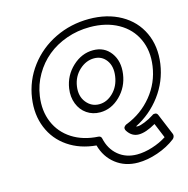

<svg xmlns="http://www.w3.org/2000/svg" viewBox="-130 -858 1161 1185"><g transform="rotate(-15 450.5 -265.5)"><path d="M77.1 -351.1Q92.8 -460.9 158.7 -548.3Q224.6 -635.7 325.2 -684.3Q425.8 -732.9 542 -732.9Q658.2 -732.9 744.9 -684.1Q831.5 -635.3 872.1 -547.9Q912.6 -460.4 897 -351.1Q881.3 -242.7 815.7 -154.5Q750 -66.4 651.9 -17.1Q656.7 -15.1 664.1 -15.1Q678.7 -15.1 708.7 -27.1Q738.8 -39.1 768.1 -58.1Q773.9 -64 785.9 -63.2Q797.9 -62.5 803.2 -49.8L859.9 86.9Q862.8 94.2 860.1 103.3Q857.4 112.3 850.1 118.2Q800.3 156.7 734.1 179.4Q668 202.1 607.9 202.1Q525.4 202.1 466.3 156.2Q407.2 110.4 386.2 33.2Q282.7 23.9 207.3 -27.6Q131.8 -79.1 97.2 -163.6Q62.5 -248 77.1 -351.1ZM127 -351.1Q113.8 -259.3 145.3 -184.8Q176.8 -110.4 246.3 -65.9Q315.9 -21.5 412.1 -16.1Q428.2 -14.2 431.2 0Q446.3 70.3 495.4 111.1Q544.4 151.9 615.2 151.9Q660.6 151.9 712.4 135.7Q764.2 119.6 805.2 92.8L766.1 -2Q701.7 35.2 657.2 35.2Q612.3 35.2 585 -7.8Q580.6 -15.1 580.3 -21.7Q580.1 -28.3 582.8 -32.2Q585.4 -36.1 589.6 -39.6Q593.8 -43 596.4 -44.2Q599.1 -45.4 601.1 -45.9Q699.7 -84.5 766.1 -165.5Q832.5 -246.6 847.2 -351.1Q860.8 -445.8 825.9 -521.7Q791 -597.7 714.6 -640.4Q638.2 -683.1 534.2 -683.1Q456.1 -683.1 385.5 -658.2Q314.9 -633.3 261.7 -589.6Q208.5 -545.9 172.9 -484.1Q137.2 -422.4 127 -351.1ZM314 -350.1Q326.2 -430.7 385.3 -485.4Q444.3 -540 517.1 -540Q588.9 -540 629.2 -485.4Q669.4 -430.7 658.2 -350.1Q647 -269.5 590.3 -213.9Q533.7 -158.2 461.9 -158.2Q414.6 -158.2 377.7 -183.3Q340.8 -208.5 323.5 -252.9Q306.2 -297.4 314 -350.1ZM469.2 -208Q518.6 -208 558.8 -247.8Q599.1 -287.6 607.9 -350.1Q616.7 -412.1 587.9 -451.2Q559.1 -490.2 509.8 -490.2Q458.5 -490.2 415.5 -450.7Q372.6 -411.1 363.8 -350.1Q355 -289.1 387.2 -248.5Q419.4 -208 469.2 -208Z"/></g></svg>

Font: Trueno Black Outline
Style: Italic
Weight: 900
Width: 6
Designer: Julieta Ulanovsky
Foundry: Julieta Ulanovsky
Version: Version 3.001b | FøM Fix